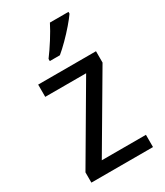

<svg xmlns="http://www.w3.org/2000/svg" viewBox="-191 -844 792 923"><g transform="rotate(-30 204.5 -383.0)"><path d="M376 0H34V-57L275 -468H48V-536H369V-473L131 -68H376ZM349 -756Q336 -737 311.5 -708.5Q287 -680 259 -652Q231 -624 209 -606H153V-618Q177 -650 203 -691Q229 -732 246 -766H349Z"/></g></svg>

Font: Noto Sans Sinhala SemiCondensed
Style: Regular
Weight: 400
Width: 4
Designer: Jelle Bosma - Monotype Design Team
Foundry: Monotype Imaging Inc.
Version: Version 2.006; ttfautohint (v1.8.4.7-5d5b)